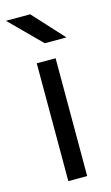

<svg xmlns="http://www.w3.org/2000/svg" viewBox="-113 -744 456 787"><g transform="rotate(-15 115.0 -350.5)"><path d="M75 -500H155V0H75ZM-2 -701H101L220 -571H128Z"/></g></svg>

Font: Oak Sans
Style: Regular
Weight: 400
Designer: Erik Kennedy, Walven
Foundry: Erik Kennedy, Walven
Version: Version 1.000